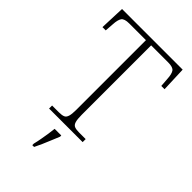

<svg xmlns="http://www.w3.org/2000/svg" viewBox="-275 -808 1124 1124"><g transform="rotate(45 287.0 -246.5)"><path d="M145 0V-25H201Q226 -25 239 -30.5Q252 -36 257.5 -54Q263 -72 263 -108V-684H125Q85 -684 73.5 -667.5Q62 -651 60 -612L56 -558H29L35 -714H537L543 -558H516L512 -612Q510 -651 498.5 -667.5Q487 -684 447 -684H306V-109Q306 -73 311.5 -54.5Q317 -36 330.5 -30.5Q344 -25 368 -25H423V0ZM227 208Q233 184 237.5 158.5Q242 133 246 108Q250 83 252 61H307V71Q298 92 287 119.5Q276 147 264 174Q252 201 242 221H227Z"/></g></svg>

Font: Noto Serif Khmer ExtraLight
Style: Regular
Weight: 250
Version: Version 2.003